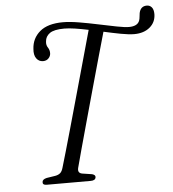

<svg xmlns="http://www.w3.org/2000/svg" viewBox="-53 -801 767 850"><g transform="rotate(-5 330.5 -376.0)"><path d="M265.5 -62.5Q259.5 -39 282 -35.5L324.5 -29Q340 -24.5 338.5 -14.5Q337 0 316 0H120Q101.5 0 103 -13.5Q103.5 -25.5 123 -30L161.5 -36Q175.5 -38.5 183.8 -45.8Q192 -53 196.5 -69.5Q204 -94 216.5 -137.8Q229 -181.5 244.8 -237.2Q260.5 -293 277.5 -353.8Q294.5 -414.5 311 -473.5Q327.5 -532.5 341.5 -582.8Q355.5 -633 365 -667Q333.5 -673.5 305.8 -677.8Q278 -682 258 -682Q212 -682 193 -668.2Q174 -654.5 172.5 -632Q170.5 -616 178.5 -604.5Q186.5 -593 186 -578Q185.5 -565.5 176.2 -556Q167 -546.5 151.5 -546.5Q133 -547 122.2 -562.2Q111.5 -577.5 114 -604Q116.5 -651 151.5 -680.8Q186.5 -710.5 254.5 -710.5Q284.5 -710.5 326 -703.5Q367.5 -696.5 410.8 -687.2Q454 -678 490 -671Q526 -664 544 -664Q582 -664 591 -688Q594 -697 594.5 -705.5Q595 -714 596.5 -721.5Q603 -751.5 630.5 -751.5Q644 -751.5 652.5 -741.5Q661 -731.5 661 -711Q660.5 -675 634 -652.8Q607.5 -630.5 564.5 -630.5Q541.5 -630.5 505.5 -637.2Q469.5 -644 429.5 -653Q417 -609.5 398.8 -545Q380.5 -480.5 360.5 -408Q340.5 -335.5 321.2 -266.5Q302 -197.5 287.2 -143.2Q272.5 -89 265.5 -62.5Z"/></g></svg>

Font: Fraunces 72pt Soft Light
Style: Italic
Weight: 300
Italic angle: -16°
Version: Version 1.000;[b76b70a41]